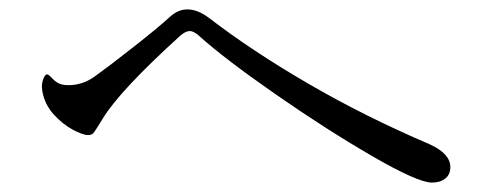

<svg xmlns="http://www.w3.org/2000/svg" viewBox="-20 -557 1040 408"><path d="M404 -480Q400 -484 394 -487.5Q388 -491 383 -491Q375 -491 364 -482Q235 -365 199 -306Q195 -300 187.5 -287.5Q180 -275 176.5 -272.5Q173 -270 167 -270Q156 -270 134.5 -281.5Q113 -293 94 -314Q75 -335 70 -363L69 -372Q69 -382 72.5 -390.5Q76 -399 80 -399Q83 -399 89.5 -392Q96 -385 101 -382Q110 -376 125 -376Q156 -376 182 -395Q210 -415 263.5 -457Q317 -499 342 -522Q359 -537 378 -537Q400 -537 424 -519Q515 -449 635.5 -379Q756 -309 894 -250Q937 -230 937 -202Q937 -186 926 -177.5Q915 -169 898 -169Q868 -169 770.5 -225.5Q673 -282 564.5 -357.5Q456 -433 404 -480Z"/></svg>

Font: Shippori Mincho
Style: Regular
Weight: 400
Designer: FONTDASU
Foundry: FONTDASU / Google Inc. / but / Adobe
Version: Version 3.110; ttfautohint (v1.8.3)